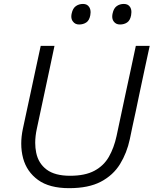

<svg xmlns="http://www.w3.org/2000/svg" viewBox="-20 -946 781 976"><path d="M331.5 10.5Q231 10.5 173.5 -31.2Q116 -73 97.5 -141.5Q88 -177 88 -216Q88 -251.5 96 -290Q102.5 -320.5 113 -369.2Q123.5 -418 135.5 -473.5Q150 -540.5 162 -597.5Q174 -654 187 -713H257Q244.5 -654 232.5 -597Q220 -540 206 -473L167 -290.5Q159 -253.5 159 -220Q159 -194 164 -170Q175 -115.5 217 -84Q259 -52.5 336 -52.5Q412.5 -52.5 460 -78Q507.5 -103.5 533.5 -149Q559.5 -194.5 572.5 -254.5L619 -473Q633.5 -540 645.8 -597Q658 -654 670.5 -713H741Q728 -654 716 -597.5Q704 -540.5 689.5 -473Q680 -427 670.5 -382Q660.5 -336.5 652.5 -299.2Q644.5 -262 640 -239Q625 -168.5 590.2 -112Q555.5 -55.5 493 -22.5Q430.5 10.5 331.5 10.5ZM558 -837Q550.5 -847 550.5 -862Q550.5 -869.5 552.5 -878Q558 -904 573.5 -915Q589 -926 609.5 -926Q631.5 -926 641.5 -910Q648 -899.5 648 -884.5Q648 -877 646.5 -868.5Q641.5 -842 626.2 -831.8Q611 -821.5 590 -821.5Q569 -821.5 558 -837ZM382 -821.5Q361.5 -821.5 350.5 -837Q342.5 -847 342.5 -862.5Q342.5 -869.5 344.5 -878Q350 -904 365.8 -915Q381.5 -926 402 -926Q423.5 -926 433.5 -910Q440.5 -899 440.5 -883.5Q440.5 -876.5 439 -868.5Q434 -842 418.5 -831.8Q403 -821.5 382 -821.5Z"/></svg>

Font: Heraclito Light
Style: Italic
Weight: 300
Italic angle: -12°
Designer: Kostas Bartsokas (font) & Cristiano Sobral (main changes)
Foundry: Kostas Bartsokas (font) & Cristiano Sobral (main changes)
Version: Version 1.00;July 8, 2020;FontCreator 13.0.0.2655 64-bit